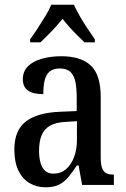

<svg xmlns="http://www.w3.org/2000/svg" viewBox="-20 -786 537 816"><path d="M173 10Q136 10 106 -7.5Q76 -25 58.5 -60.5Q41 -96 41 -151Q41 -231 89 -269Q137 -307 235 -311L306 -314V-373Q306 -411 300.5 -438Q295 -465 279.5 -480Q264 -495 234 -495Q206 -495 190.5 -481.5Q175 -468 169.5 -443.5Q164 -419 164 -386Q120 -386 98.5 -401.5Q77 -417 77 -449Q77 -482 98 -503.5Q119 -525 156.5 -536Q194 -547 241 -547Q324 -547 366 -507.5Q408 -468 408 -374V-116Q408 -88 413.5 -72.5Q419 -57 430.5 -50.5Q442 -44 461 -44H464V0H329L314 -83H307Q289 -56 271.5 -34.5Q254 -13 231.5 -1.5Q209 10 173 10ZM207 -48Q238 -48 260 -66.5Q282 -85 294.5 -117.5Q307 -150 307 -191V-271L259 -268Q217 -266 192 -251.5Q167 -237 156.5 -210.5Q146 -184 146 -145Q146 -115 152.5 -93Q159 -71 172.5 -59.5Q186 -48 207 -48ZM108 -619Q122 -638 139 -664Q156 -690 172.5 -717Q189 -744 198 -766H294Q304 -744 319.5 -717Q335 -690 352.5 -664Q370 -638 383 -619V-606H339Q325 -620 308 -636.5Q291 -653 275 -671Q259 -689 246 -706Q232 -689 216 -671Q200 -653 183.5 -637Q167 -621 152 -606H108Z"/></svg>

Font: Noto Serif Khmer Condensed Medium
Style: Regular
Weight: 500
Width: 3
Designer: Danh Hong and the Monotype Design Team
Foundry: Monotype Imaging Inc.
Version: Version 2.004